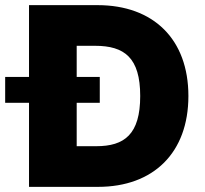

<svg xmlns="http://www.w3.org/2000/svg" viewBox="-65 -727 796 747"><path d="M316.4 0C532.2 0 668 -132.8 668 -353.5C668 -574.2 532.2 -707 314.5 -707H47.9V-427.7H-44.9V-327.1H47.9V0ZM233.4 -158.2V-327.1H323.2V-427.7H233.4V-548.8H304.7C418.9 -548.8 480.5 -502.9 480.5 -353.5C480.5 -204.1 418.9 -158.2 309.6 -158.2Z"/></svg>

Font: Pretendard Black
Style: Regular
Weight: 900
Designer: Base glyphs from Inter by Rasmus Andersson; Hangeul glyphs from Noto Sans CJK(Source Han Sans) by Jang Soo-young and Kan
Foundry: Kil Hyung-jin
Version: Version 1.309;Glyphs 3.2 (3225)